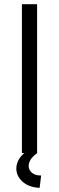

<svg xmlns="http://www.w3.org/2000/svg" viewBox="-20 -726 280 911"><path d="M84 -706H156V0H84ZM156 0 142.7 11.5Q114 37.3 116.2 65.1Q117.7 82.3 132 94Q146.4 105.7 168.1 106.4H175.2L168.1 165.1L160 164.8Q113.4 160.8 85.4 134.6Q57.5 108.3 57.5 73.5Q57.5 55.9 65.6 37.9Q73.7 20 92.7 2.3L125.9 -29.6Z"/></svg>

Font: Lineal Thin
Style: Regular
Weight: 200
Designer: Created by Frank Adebiaye with contributions from Anton Moglia & Ariel Martín Pérez
Created by Frank ADEBIAYE with FontF
Foundry: Velvetyne Type Foundry
Version: Version 2.000;Glyphs 3.2 (3227)